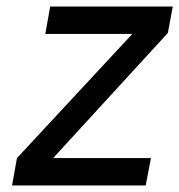

<svg xmlns="http://www.w3.org/2000/svg" viewBox="-20 -569 550 589"><path d="M32 -84 386 -465H119L134 -549H510L495 -468L143 -84H443L427 0H17Z"/></svg>

Font: Involve Medium Oblique
Style: Italic
Weight: 500
Italic angle: -10.5°
Designer: Stefan Peev
Foundry: Context Ltd.
Version: Version 1.001